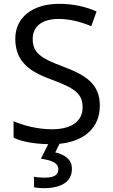

<svg xmlns="http://www.w3.org/2000/svg" viewBox="-20 -744 589 1004"><path d="M356 139C356 88 317 64 269 53L291 8C421 -5 502 -76 502 -191C502 -303 433 -350 307 -397C191 -440 151 -469 151 -541C151 -603 197 -645 286 -645C348 -645 407 -628 457 -607L485 -684C431 -708 366 -724 288 -724C153 -724 60 -655 60 -542C60 -431 122 -374 244 -330C373 -283 412 -253 412 -183C412 -112 357 -68 251 -68C175 -68 99 -89 51 -110V-24C93 -3 158 8 232 10L194 86C245 93 285 106 285 141C285 174 259 185 211 185C192 185 170 183 158 180V235C169 238 188 240 208 240C306 240 356 203 356 139Z"/></svg>

Font: Noto Sans Sunuwar
Style: Regular
Weight: 400
Designer: Anshuman Pandey
Foundry: Jamra Patel LLC
Version: Version 1.000